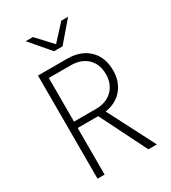

<svg xmlns="http://www.w3.org/2000/svg" viewBox="-225 -1064 1049 1177"><g transform="rotate(-30 300.0 -475.0)"><path d="M110 0V-730H315Q412 -730 468.5 -675.5Q525 -621 525 -528Q525 -449 480.5 -396Q436 -343 359 -332L530 0H470L305 -330H160V0ZM160 -375H315Q388 -375 431.5 -417.5Q475 -460 475 -530Q475 -601 431.5 -642.5Q388 -684 315 -684H160ZM270 -810 150 -950H201L302 -841L402 -950H450L330 -810Z"/></g></svg>

Font: NKDuy Mono Thin
Style: Regular
Weight: 100
Monospace: yes
Designer: NKDuy
Foundry: NKDuy
Version: Version 2.251; ttfautohint (v1.8.4.7-5d5b)